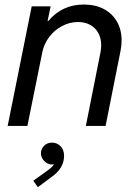

<svg xmlns="http://www.w3.org/2000/svg" viewBox="-20 -545 589 831"><path d="M117.2 -517.6H199.2L186 -454.1H189Q249 -525.4 342.8 -525.4Q392.6 -525.4 429.4 -505.9Q466.3 -486.3 486.3 -451.2Q506.3 -416 506.3 -370.1Q506.3 -349.1 502 -326.2L437 0H351.6L415 -318.8Q418 -335 418 -349.6Q418 -378.9 405.8 -401.6Q393.6 -424.3 370.8 -437Q348.1 -449.7 317.9 -449.7Q281.7 -449.7 248.8 -432.4Q215.8 -415 193.1 -385Q170.4 -355 163.1 -318.8L98.6 0H13.2ZM124 237.3 177.2 199.2Q190.9 189.5 199.7 181.9Q208.5 174.3 213.9 165.5Q209.5 167 204.1 167Q192.9 167 182.1 160.4Q171.4 153.8 164.3 142.6Q157.2 131.3 157.2 118.2Q157.2 99.6 170.9 85.9Q184.6 72.3 205.1 72.3Q226.6 72.3 241.9 87.6Q257.3 103 257.3 129.9Q257.3 184.1 200.2 223.1L144 265.1Z"/></svg>

Font: Reddit Sans Chocolate
Style: Italic
Weight: 400
Italic angle: -11.25°
Designer: Stephen Hutchings
Version: Version 1.013